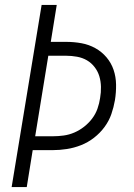

<svg xmlns="http://www.w3.org/2000/svg" viewBox="-20 -755 540 775"><path d="M27 0 148 -735H209L185 -586H247Q279 -586 309 -580.5Q339 -575 365 -560.5Q391 -546 410 -523.5Q429 -501 438.5 -473Q448 -445 448.5 -413.5Q449 -382 444 -351Q439 -322 429.5 -294.5Q420 -267 402 -242.5Q384 -218 359.5 -199Q335 -180 307 -169Q279 -158 250 -153.5Q221 -149 193 -149H112L88 0ZM122 -205H194Q215 -205 237 -208Q259 -211 280 -220Q301 -229 319.5 -243.5Q338 -258 352 -276.5Q366 -295 373.5 -316.5Q381 -338 384 -359Q388 -382 387.5 -404.5Q387 -427 381 -447Q375 -467 362 -484Q349 -501 331 -511.5Q313 -522 291 -526Q269 -530 247 -530H175Z"/></svg>

Font: Iosevka Light Oblique
Style: Regular
Weight: 300
Italic angle: -9°
Monospace: yes
Designer: Belleve Invis
Foundry: Belleve Invis
Version: Version 32.5.0; ttfautohint (v1.8.4)